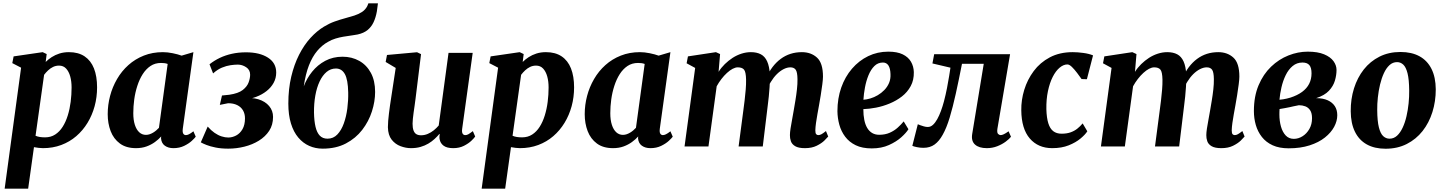

<svg xmlns="http://www.w3.org/2000/svg" viewBox="-20 -882 8700 1156"><path d="M8 254 107 -474.5 54 -502 62 -542.5 237 -568 261 -556.5 255 -509Q270.5 -524.5 291.2 -538Q312 -551.5 338 -559.8Q364 -568 395 -568Q451.5 -568 489.2 -542.8Q527 -517.5 545.8 -470Q564.5 -422.5 564.5 -356Q564.5 -297 549.8 -242.8Q535 -188.5 507 -142.5Q479 -96.5 439.2 -62.2Q399.5 -28 348.8 -9Q298 10 238.5 10Q225.5 10 211.8 8.2Q198 6.5 184.5 4L149.5 254ZM194 -64.5Q206 -59.5 220 -57.2Q234 -55 251.5 -55Q286 -55 312.2 -72Q338.5 -89 357.2 -118.5Q376 -148 388 -186.8Q400 -225.5 405.5 -268.8Q411 -312 411 -355.5Q411 -392 402.8 -421.8Q394.5 -451.5 378 -469.2Q361.5 -487 335.5 -487Q316 -487 299.5 -479Q283 -471 269.5 -458.2Q256 -445.5 245.5 -431.5Z M1080.5 -106.5Q1078 -86 1083.5 -77.2Q1089 -68.5 1099.5 -68.5Q1107 -68.5 1117.5 -73.5Q1128 -78.5 1144.5 -91.5L1158.5 -59Q1153 -51 1135 -34.2Q1117 -17.5 1088.8 -3.8Q1060.5 10 1024 10Q993 10 972.5 -4.8Q952 -19.5 949.5 -49.5L950.5 -60.5Q935 -43 912.8 -26.8Q890.5 -10.5 862.2 -0.2Q834 10 799 10Q739.5 10 701.8 -18Q664 -46 646.2 -92.5Q628.5 -139 628.5 -194.5Q628.5 -250.5 642.8 -304.5Q657 -358.5 684.8 -406.2Q712.5 -454 753 -490.2Q793.5 -526.5 845.8 -547.2Q898 -568 961 -568Q988.5 -568 1020.2 -561.5Q1052 -555 1073.5 -547L1144.5 -568ZM989.5 -497Q980 -500.5 969.8 -501.8Q959.5 -503 949.5 -503Q913.5 -503 886.2 -484.8Q859 -466.5 839.2 -435.5Q819.5 -404.5 806.8 -365Q794 -325.5 788.2 -283.2Q782.5 -241 782.5 -200.5Q782.5 -159.5 792 -130.2Q801.5 -101 818.5 -85.5Q835.5 -70 858.5 -70Q870.5 -70 881.2 -73.8Q892 -77.5 902 -83.5Q912 -89.5 920.8 -97Q929.5 -104.5 937 -112.5Z M1354 13Q1311.5 13 1278.2 6.2Q1245 -0.5 1222.5 -9.5Q1200 -18.5 1189 -25L1230.5 -120Q1250.5 -97 1271.8 -82.2Q1293 -67.5 1314.2 -60.8Q1335.5 -54 1354.5 -54Q1378.5 -54 1401.8 -66.2Q1425 -78.5 1440 -104.2Q1455 -130 1455 -169.5Q1455 -197 1443 -217.5Q1431 -238 1408.2 -249.2Q1385.5 -260.5 1353.5 -260.5L1303.5 -250.5L1316.5 -307L1360.5 -311.5Q1415 -319.5 1441.5 -340.2Q1468 -361 1477 -386.2Q1486 -411.5 1486 -432.5Q1486 -461.5 1462.2 -477.2Q1438.5 -493 1412 -493Q1393 -493 1368.2 -489.5Q1343.5 -486 1316.2 -474.8Q1289 -463.5 1263 -440L1241.5 -495Q1270 -517.5 1303.5 -533.5Q1337 -549.5 1376.2 -558.2Q1415.5 -567 1461.5 -567Q1543 -567 1593 -535.2Q1643 -503.5 1643 -445.5Q1643 -411.5 1627.5 -383.2Q1612 -355 1585 -333.8Q1558 -312.5 1523.2 -299.2Q1488.5 -286 1450.5 -282L1440.5 -288.5Q1494.5 -297 1535.8 -284.2Q1577 -271.5 1600.5 -243.5Q1624 -215.5 1624 -178Q1624 -130 1600.8 -94.5Q1577.5 -59 1538.5 -35Q1499.5 -11 1451.5 1Q1403.5 13 1354 13Z M2255.5 -862 2249 -813Q2242.5 -776.5 2229.2 -748.2Q2216 -720 2193 -701.2Q2170 -682.5 2133.5 -674.5Q2123.5 -672.5 2111.5 -670.8Q2099.5 -669 2086.5 -667Q2068.5 -664.5 2046.2 -660.8Q2024 -657 2000.5 -650Q1977 -643 1954 -629.5Q1919.5 -610.5 1890.2 -576Q1861 -541.5 1840.2 -488.8Q1819.5 -436 1809 -362Q1826.5 -409.5 1859.2 -450.2Q1892 -491 1938.2 -515.8Q1984.5 -540.5 2042.5 -540.5Q2098.5 -540.5 2143 -515.5Q2187.5 -490.5 2213 -443.2Q2238.5 -396 2238.5 -328.5Q2238.5 -271 2219.2 -211Q2200 -151 2161 -100.2Q2122 -49.5 2062.5 -18.2Q2003 13 1923 13Q1879 13 1841.5 -3.8Q1804 -20.5 1775.8 -54Q1747.5 -87.5 1731.8 -138.5Q1716 -189.5 1716 -258.5Q1716 -346.5 1733.5 -420.2Q1751 -494 1780.8 -552.5Q1810.5 -611 1849.2 -653.5Q1888 -696 1930.5 -721.5Q1962.5 -741 1994.8 -752.5Q2027 -764 2057.2 -772Q2087.5 -780 2113.8 -788.5Q2140 -797 2160 -810.2Q2180 -823.5 2191.5 -845.5L2198 -862ZM2002.5 -469.5Q1971 -469.5 1946.2 -448.8Q1921.5 -428 1904.2 -391.2Q1887 -354.5 1878.5 -306.5Q1870 -258.5 1870.5 -204Q1871.5 -153 1879.8 -118.2Q1888 -83.5 1905.5 -65.2Q1923 -47 1952 -47Q1987 -47 2011.2 -72.5Q2035.5 -98 2050.2 -139.2Q2065 -180.5 2071.2 -229.2Q2077.5 -278 2076.5 -325Q2075 -403 2056.2 -436.2Q2037.5 -469.5 2002.5 -469.5Z M2454 10Q2423.5 10 2391.8 -1.8Q2360 -13.5 2338.2 -41Q2316.5 -68.5 2315.5 -116Q2315.5 -133.5 2317.2 -154.5Q2319 -175.5 2321.8 -198.8Q2324.5 -222 2328 -246Q2331.5 -270 2335 -292.5L2362.5 -473L2302 -509L2310 -551L2491 -567.5L2515 -556L2482 -288.5Q2479.5 -267 2476.2 -245.2Q2473 -223.5 2470.2 -203.5Q2467.5 -183.5 2465.8 -166.8Q2464 -150 2464 -137.5Q2464 -112 2469.8 -96.5Q2475.5 -81 2486.8 -74.2Q2498 -67.5 2515 -67.5Q2536 -67.5 2555.5 -75.8Q2575 -84 2591.8 -97.5Q2608.5 -111 2621.5 -126.5L2680.5 -563.5H2826L2762.5 -105.5Q2760 -86 2765.5 -77.2Q2771 -68.5 2781.5 -68.5Q2790.5 -68.5 2799.5 -73.5Q2808.5 -78.5 2827 -92.5L2841 -60Q2836 -52 2818.8 -35.2Q2801.5 -18.5 2773.5 -4.2Q2745.5 10 2709 10Q2670.5 10 2650.8 -4.8Q2631 -19.5 2627 -44Q2626.5 -47 2626 -50.5Q2625.5 -54 2625.8 -58Q2626 -62 2626.5 -66.2Q2627 -70.5 2627.5 -74.5L2625.5 -75.5Q2612.5 -60 2596.2 -45Q2580 -30 2559 -17.5Q2538 -5 2512.2 2.5Q2486.5 10 2454 10Z M2880 254 2979 -474.5 2926 -502 2934 -542.5 3109 -568 3133 -556.5 3127 -509Q3142.5 -524.5 3163.2 -538Q3184 -551.5 3210 -559.8Q3236 -568 3267 -568Q3323.5 -568 3361.2 -542.8Q3399 -517.5 3417.8 -470Q3436.5 -422.5 3436.5 -356Q3436.5 -297 3421.8 -242.8Q3407 -188.5 3379 -142.5Q3351 -96.5 3311.2 -62.2Q3271.5 -28 3220.8 -9Q3170 10 3110.5 10Q3097.5 10 3083.8 8.2Q3070 6.5 3056.5 4L3021.5 254ZM3066 -64.5Q3078 -59.5 3092 -57.2Q3106 -55 3123.5 -55Q3158 -55 3184.2 -72Q3210.5 -89 3229.2 -118.5Q3248 -148 3260 -186.8Q3272 -225.5 3277.5 -268.8Q3283 -312 3283 -355.5Q3283 -392 3274.8 -421.8Q3266.5 -451.5 3250 -469.2Q3233.5 -487 3207.5 -487Q3188 -487 3171.5 -479Q3155 -471 3141.5 -458.2Q3128 -445.5 3117.5 -431.5Z M3952.5 -106.5Q3950 -86 3955.5 -77.2Q3961 -68.5 3971.5 -68.5Q3979 -68.5 3989.5 -73.5Q4000 -78.5 4016.5 -91.5L4030.5 -59Q4025 -51 4007 -34.2Q3989 -17.5 3960.8 -3.8Q3932.5 10 3896 10Q3865 10 3844.5 -4.8Q3824 -19.5 3821.5 -49.5L3822.5 -60.5Q3807 -43 3784.8 -26.8Q3762.5 -10.5 3734.2 -0.2Q3706 10 3671 10Q3611.5 10 3573.8 -18Q3536 -46 3518.2 -92.5Q3500.5 -139 3500.5 -194.5Q3500.5 -250.5 3514.8 -304.5Q3529 -358.5 3556.8 -406.2Q3584.5 -454 3625 -490.2Q3665.5 -526.5 3717.8 -547.2Q3770 -568 3833 -568Q3860.5 -568 3892.2 -561.5Q3924 -555 3945.5 -547L4016.5 -568ZM3861.5 -497Q3852 -500.5 3841.8 -501.8Q3831.5 -503 3821.5 -503Q3785.5 -503 3758.2 -484.8Q3731 -466.5 3711.2 -435.5Q3691.5 -404.5 3678.8 -365Q3666 -325.5 3660.2 -283.2Q3654.5 -241 3654.5 -200.5Q3654.5 -159.5 3664 -130.2Q3673.5 -101 3690.5 -85.5Q3707.5 -70 3730.5 -70Q3742.5 -70 3753.2 -73.8Q3764 -77.5 3774 -83.5Q3784 -89.5 3792.8 -97Q3801.5 -104.5 3809 -112.5Z M4315.5 -556.5 4306.5 -449.5Q4322 -474.5 4344 -496Q4366 -517.5 4391.2 -533.8Q4416.5 -550 4444.5 -559Q4472.5 -568 4501 -568Q4536.5 -568 4561 -555Q4585.5 -542 4599 -512.2Q4612.5 -482.5 4615.5 -432Q4615.5 -424 4615.5 -415.5Q4615.5 -407 4615 -398Q4614.5 -389 4613.5 -379.5L4593 -410.5Q4609 -449 4631 -478Q4653 -507 4680.2 -527.2Q4707.5 -547.5 4739.5 -557.8Q4771.5 -568 4808 -568Q4863 -568 4899 -535.2Q4935 -502.5 4935 -420.5Q4935 -404.5 4931 -373.8Q4927 -343 4921.5 -308.5Q4916 -274 4911 -247Q4906.5 -222 4901.5 -194.5Q4896.5 -167 4893 -141.8Q4889.5 -116.5 4889 -97.5Q4889 -79.5 4894.2 -74Q4899.5 -68.5 4907 -68.5Q4916 -68.5 4925.8 -73.8Q4935.5 -79 4953 -93L4966.5 -60Q4961 -53 4943.8 -36Q4926.5 -19 4897.2 -4.5Q4868 10 4826.5 10Q4787.5 10 4767.8 -1.8Q4748 -13.5 4741.8 -31.8Q4735.5 -50 4736 -68.5Q4736 -84 4739.8 -108.8Q4743.5 -133.5 4749 -161.8Q4754.5 -190 4759 -218Q4763.5 -244.5 4769 -277.2Q4774.5 -310 4778.2 -343.5Q4782 -377 4781.5 -405.5Q4781 -448 4770.8 -462.2Q4760.5 -476.5 4738.5 -476.5Q4719.5 -476.5 4698.5 -466Q4677.5 -455.5 4657.5 -435.8Q4637.5 -416 4620.8 -388.5Q4604 -361 4593 -327.5L4616 -410Q4615.5 -386.5 4613.5 -358.2Q4611.5 -330 4608.8 -301Q4606 -272 4602.5 -247L4572.5 0H4427L4455.5 -217Q4459.5 -244.5 4463.2 -277Q4467 -309.5 4469.8 -342.2Q4472.5 -375 4472 -403Q4471 -449.5 4459.5 -463Q4448 -476.5 4422 -476.5Q4408 -476.5 4391.2 -467.8Q4374.5 -459 4357 -443Q4339.5 -427 4323.5 -406.2Q4307.5 -385.5 4295 -362.5L4245.5 0H4101.5L4165.5 -473L4114 -501L4122 -542.5L4290.5 -568Z M5449.5 -104Q5436.5 -82.5 5406.8 -55.8Q5377 -29 5332.2 -8.8Q5287.5 11.5 5228.5 11.5Q5171.5 11.5 5132.2 -7.5Q5093 -26.5 5068.8 -58.8Q5044.5 -91 5033.5 -131Q5022.5 -171 5022 -212.5Q5022 -289.5 5045 -354.8Q5068 -420 5109.8 -468.5Q5151.5 -517 5207.2 -544Q5263 -571 5328.5 -571Q5381.5 -571 5415 -554.8Q5448.5 -538.5 5464.8 -510.5Q5481 -482.5 5482 -448Q5483 -400 5463.2 -363.5Q5443.5 -327 5410.2 -301.2Q5377 -275.5 5336.5 -258.8Q5296 -242 5254.8 -234Q5213.5 -226 5178 -225Q5178 -188.5 5183.8 -160Q5189.5 -131.5 5201.5 -111.5Q5213.5 -91.5 5231.5 -81Q5249.5 -70.5 5273 -70.5Q5309.5 -70.5 5337 -82.8Q5364.5 -95 5385.2 -113.8Q5406 -132.5 5421 -151ZM5296 -505.5Q5265.5 -505.5 5244.2 -484.2Q5223 -463 5209 -428.8Q5195 -394.5 5187.8 -355.5Q5180.5 -316.5 5178.5 -281.5Q5197.5 -282.5 5220.2 -289.2Q5243 -296 5264.8 -308.8Q5286.5 -321.5 5304.5 -340Q5322.5 -358.5 5332.8 -382.5Q5343 -406.5 5341.5 -436Q5340.5 -470.5 5329 -488Q5317.5 -505.5 5296 -505.5Z M5985 -105.5Q5982 -82.5 5989.5 -75.5Q5997 -68.5 6004.5 -68.5Q6012.5 -68.5 6023.8 -73.8Q6035 -79 6052.5 -91.5L6067 -58.5Q6057 -45.5 6035.2 -29.2Q6013.5 -13 5984.2 -1.5Q5955 10 5921.5 10Q5874.5 10 5850.5 -11.5Q5826.5 -33 5833.5 -75.5L5903 -498H5772Q5752.5 -398.5 5734.5 -317.2Q5716.5 -236 5697.8 -173.8Q5679 -111.5 5655.5 -70Q5634.5 -32 5607 -12Q5579.5 8 5540 8Q5519.5 8 5499.5 3.8Q5479.5 -0.5 5473 -4L5506 -134Q5510.5 -132 5520.5 -128.2Q5530.5 -124.5 5542.8 -121Q5555 -117.5 5566 -117.5Q5583 -117.5 5597 -130.2Q5611 -143 5623 -164.5Q5635 -186 5645.2 -213.8Q5655.5 -241.5 5663.5 -272Q5674 -312 5681.8 -352.2Q5689.5 -392.5 5694.8 -425Q5700 -457.5 5702.5 -474.5L5594 -500L5604.5 -555.5H6061.5Z M6315.5 10Q6230.5 10 6180.2 -48.2Q6130 -106.5 6129 -218Q6128 -279.5 6146.8 -341Q6165.5 -402.5 6203.8 -454Q6242 -505.5 6301 -536.8Q6360 -568 6439 -568Q6468.5 -568 6503 -563.2Q6537.5 -558.5 6561 -548.5L6524 -405L6492 -406Q6480.5 -422.5 6465 -443Q6449.5 -463.5 6434 -478.8Q6418.5 -494 6406.5 -494Q6383 -494 6359.8 -474.5Q6336.5 -455 6318.2 -419Q6300 -383 6289.5 -333.5Q6279 -284 6280 -224.5Q6281.5 -172 6291.8 -139.5Q6302 -107 6321.8 -92Q6341.5 -77 6371.5 -77Q6402.5 -77 6425.8 -85.2Q6449 -93.5 6466.5 -107.5Q6484 -121.5 6498.5 -139L6526.5 -91.5Q6514 -71.5 6485.5 -47.8Q6457 -24 6414.5 -7Q6372 10 6315.5 10Z M6822.5 -556.5 6813.5 -449.5Q6829 -474.5 6851 -496Q6873 -517.5 6898.2 -533.8Q6923.5 -550 6951.5 -559Q6979.5 -568 7008 -568Q7043.5 -568 7068 -555Q7092.5 -542 7106 -512.2Q7119.5 -482.5 7122.5 -432Q7122.5 -424 7122.5 -415.5Q7122.5 -407 7122 -398Q7121.5 -389 7120.5 -379.5L7100 -410.5Q7116 -449 7138 -478Q7160 -507 7187.2 -527.2Q7214.5 -547.5 7246.5 -557.8Q7278.5 -568 7315 -568Q7370 -568 7406 -535.2Q7442 -502.5 7442 -420.5Q7442 -404.5 7438 -373.8Q7434 -343 7428.5 -308.5Q7423 -274 7418 -247Q7413.5 -222 7408.5 -194.5Q7403.5 -167 7400 -141.8Q7396.5 -116.5 7396 -97.5Q7396 -79.5 7401.2 -74Q7406.5 -68.5 7414 -68.5Q7423 -68.5 7432.8 -73.8Q7442.5 -79 7460 -93L7473.5 -60Q7468 -53 7450.8 -36Q7433.5 -19 7404.2 -4.5Q7375 10 7333.5 10Q7294.5 10 7274.8 -1.8Q7255 -13.5 7248.8 -31.8Q7242.5 -50 7243 -68.5Q7243 -84 7246.8 -108.8Q7250.5 -133.5 7256 -161.8Q7261.5 -190 7266 -218Q7270.5 -244.5 7276 -277.2Q7281.5 -310 7285.2 -343.5Q7289 -377 7288.5 -405.5Q7288 -448 7277.8 -462.2Q7267.5 -476.5 7245.5 -476.5Q7226.5 -476.5 7205.5 -466Q7184.5 -455.5 7164.5 -435.8Q7144.5 -416 7127.8 -388.5Q7111 -361 7100 -327.5L7123 -410Q7122.5 -386.5 7120.5 -358.2Q7118.5 -330 7115.8 -301Q7113 -272 7109.5 -247L7079.5 0H6934L6962.5 -217Q6966.5 -244.5 6970.2 -277Q6974 -309.5 6976.8 -342.2Q6979.5 -375 6979 -403Q6978 -449.5 6966.5 -463Q6955 -476.5 6929 -476.5Q6915 -476.5 6898.2 -467.8Q6881.5 -459 6864 -443Q6846.5 -427 6830.5 -406.2Q6814.5 -385.5 6802 -362.5L6752.5 0H6608.5L6672.5 -473L6621 -501L6629 -542.5L6797.5 -568Z M7739 11Q7682.5 11 7642.5 -7.2Q7602.5 -25.5 7577.5 -57.5Q7552.5 -89.5 7541 -129.5Q7529.5 -169.5 7529.5 -213.5Q7529.5 -302 7557.8 -368.8Q7586 -435.5 7633 -480.5Q7680 -525.5 7737.5 -548.2Q7795 -571 7853.5 -571Q7914 -571 7952.2 -555Q7990.5 -539 8008.8 -513.8Q8027 -488.5 8027 -461Q8027 -429.5 8017.2 -396.5Q8007.5 -363.5 7981.2 -335.5Q7955 -307.5 7904.5 -291Q7946 -291 7974 -278.2Q8002 -265.5 8016.8 -242.8Q8031.5 -220 8031.5 -188.5Q8031.5 -153.5 8012.8 -118.5Q7994 -83.5 7957 -54Q7920 -24.5 7865 -6.8Q7810 11 7739 11ZM7770 -46Q7797.5 -46 7822.5 -61.8Q7847.5 -77.5 7863.5 -105.5Q7879.5 -133.5 7879.5 -170Q7879.5 -201 7868.2 -218Q7857 -235 7839 -241.8Q7821 -248.5 7800.5 -248.5Q7793 -247 7784.2 -245.2Q7775.5 -243.5 7766 -241.5Q7756.5 -239.5 7746.5 -237Q7731 -234 7715.8 -231Q7700.5 -228 7684 -225.5Q7683.5 -217.5 7683.2 -209.2Q7683 -201 7683 -193Q7683 -153.5 7692.5 -120Q7702 -86.5 7721.2 -66.2Q7740.5 -46 7770 -46ZM7683.5 -281.5Q7695 -282.5 7706 -284.2Q7717 -286 7727.8 -288.5Q7738.5 -291 7750 -294.5Q7791.5 -308 7819.8 -328.8Q7848 -349.5 7862.2 -377.5Q7876.5 -405.5 7876.5 -440.5Q7876.5 -475 7863.2 -490.2Q7850 -505.5 7822 -505.5Q7788 -505.5 7762.8 -484.5Q7737.5 -463.5 7721 -429.5Q7704.5 -395.5 7695.5 -356.5Q7686.5 -317.5 7683.5 -281.5Z M8412 -569Q8479.5 -569 8526.5 -543.2Q8573.5 -517.5 8598.8 -467.2Q8624 -417 8624.5 -344Q8624.5 -271.5 8604.2 -207Q8584 -142.5 8545 -93Q8506 -43.5 8449.8 -15Q8393.5 13.5 8322 13.5Q8256 13.5 8209.2 -12.5Q8162.5 -38.5 8137.8 -89Q8113 -139.5 8112.5 -212.5Q8112 -285.5 8132.2 -350Q8152.5 -414.5 8191.2 -463.8Q8230 -513 8285.8 -541Q8341.5 -569 8412 -569ZM8391.5 -508Q8365.5 -508 8345.8 -489.8Q8326 -471.5 8312 -441Q8298 -410.5 8289 -372.8Q8280 -335 8275.8 -295.2Q8271.5 -255.5 8272 -219.5Q8272.5 -153 8282 -115.2Q8291.5 -77.5 8308.2 -62.2Q8325 -47 8346 -47Q8372 -47 8391.5 -65Q8411 -83 8425.2 -113.5Q8439.5 -144 8448.2 -182Q8457 -220 8461 -260Q8465 -300 8464.5 -336.5Q8464 -403.5 8454.5 -440.8Q8445 -478 8428.8 -493Q8412.5 -508 8391.5 -508Z"/></svg>

Font: Merriweather ExtraBold
Style: Italic
Weight: 800
Italic angle: -7.8°
Version: Version 2.101